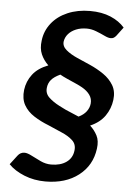

<svg xmlns="http://www.w3.org/2000/svg" viewBox="-55 -770 604 873"><g transform="rotate(5 247.0 -333.0)"><path d="M185 62Q133 62 88.5 44Q44 26 17 -2L49 -44Q61 -60 80 -60Q93 -60 113 -49.5Q133 -39 156.5 -28Q180 -17 205 -17Q247 -17 274 -36Q301 -55 305 -89Q309 -118 289.5 -136Q270 -154 239 -167Q208 -180 177 -194Q141 -208 110.5 -227.5Q80 -247 64 -275.5Q48 -304 53 -345Q58 -384 82 -415.5Q106 -447 153 -465Q131 -486 119.5 -512.5Q108 -539 113 -575Q118 -619 145.5 -654Q173 -689 218.5 -708.5Q264 -728 321 -728Q375 -728 415 -711Q455 -694 479 -666L449 -626Q444 -620 438.5 -616.5Q433 -613 424 -613Q413 -613 395.5 -621.5Q378 -630 356 -638.5Q334 -647 313 -647Q285 -647 263.5 -638Q242 -629 229 -614Q216 -599 213 -580Q210 -558 230 -541Q250 -524 280.5 -510.5Q311 -497 341 -484Q375 -469 404 -449Q433 -429 449.5 -401Q466 -373 461 -334Q456 -294 433 -261Q410 -228 366 -209Q386 -191 398.5 -167Q411 -143 406 -107Q396 -30 336.5 16Q277 62 185 62ZM310 -245Q333 -256 345.5 -272.5Q358 -289 360 -309Q362 -331 349.5 -348.5Q337 -366 314 -379Q302 -386 282.5 -394.5Q263 -403 243 -412Q223 -421 211 -428Q183 -415 170 -399.5Q157 -384 155 -363Q152 -337 171 -319Q190 -301 219 -286Q234 -278 249 -271Q264 -264 279.5 -258Q295 -252 310 -245Z"/></g></svg>

Font: Aleo SemiBold
Style: Italic
Weight: 600
Italic angle: -7°
Designer: Alessio Laiso
Foundry: Alessio Laiso
Version: Version 2.001;gftools[0.9.29]